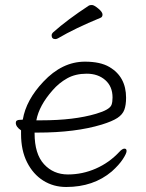

<svg xmlns="http://www.w3.org/2000/svg" viewBox="-20 -730 583 766"><path d="M244 16Q193 16 152.5 -9.5Q112 -35 88 -82.5Q64 -130 64 -195V-210Q43 -224 43 -240Q43 -252 60 -252Q71 -252 71 -253Q84 -331 153 -404Q228 -484 319 -484Q380 -484 416 -463Q483 -424 483 -340Q483 -311 476 -292Q469 -273 448.5 -259.5Q428 -246 386 -233Q281 -201 130 -201H118V-198Q118 -116 155.5 -75Q193 -34 251 -34Q309 -34 362.5 -57.5Q416 -81 456 -124Q468 -137 476.5 -137Q485 -137 485 -127.5Q485 -118 470 -95Q455 -72 426 -46Q353 16 244 16ZM125 -250H146Q275 -250 363 -276Q418 -292 425 -312Q429 -323 429 -341Q429 -385 400 -410.5Q371 -436 326 -436Q281 -436 248 -417.5Q215 -399 190 -370Q136 -309 125 -250ZM201 -574Q186 -574 186 -589Q186 -595 192 -601Q248 -651 335 -708Q339 -710 347 -710Q355 -710 372 -696Q389 -682 389 -672Q389 -662 381 -659Q279 -617 211 -577Q205 -574 201 -574Z"/></svg>

Font: LXGW WenKai TC Light
Style: Regular
Weight: 300
Designer: LXGW / Fontworks Inc.
Foundry: LXGW / Fontworks Inc.
Version: Version 1.330